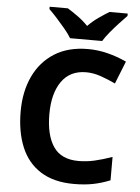

<svg xmlns="http://www.w3.org/2000/svg" viewBox="-62 -982 760 1039"><g transform="rotate(5 318.5 -462.0)"><path d="M393 -598Q306 -598 260 -533Q214 -468 214 -355Q214 -241 256.5 -178.5Q299 -116 393 -116Q437 -116 480.5 -126Q524 -136 575 -154V-27Q528 -8 482 1Q436 10 379 10Q269 10 197.5 -35.5Q126 -81 92 -163.5Q58 -246 58 -356Q58 -464 97 -547Q136 -630 210.5 -677Q285 -724 393 -724Q446 -724 499.5 -710.5Q553 -697 602 -674L553 -551Q513 -570 472.5 -584Q432 -598 393 -598ZM290 -774Q276 -797 253.5 -824Q231 -851 207.5 -877Q184 -903 165 -921V-934H264Q290 -918 320 -896.5Q350 -875 376 -848Q402 -875 433 -896.5Q464 -918 490 -934H589V-921Q571 -903 547 -877Q523 -851 500.5 -824Q478 -797 464 -774Z"/></g></svg>

Font: Noto Sans Telugu
Style: Bold
Weight: 700
Designer: Jelle Bosma - Monotype Design Team
Foundry: Monotype Imaging Inc.
Version: Version 2.005; ttfautohint (v1.8.4.7-5d5b)